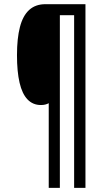

<svg xmlns="http://www.w3.org/2000/svg" viewBox="-20 -780 517 927"><path d="M392.6 127H337.9V-706.5H269V127H215.3V-281.7Q207 -277.3 198 -275.1Q189 -272.9 177.7 -272.9Q138.7 -272.9 112.8 -300Q86.9 -327.1 74.5 -380.6Q62 -434.1 62 -513.7Q62 -594.7 76.2 -649.4Q90.3 -704.1 120.8 -731.9Q151.4 -759.8 199.2 -759.8H392.6Z"/></svg>

Font: Open Sans Condensed
Style: Regular
Weight: 400
Width: 3
Designer: Monotype Design Team
Foundry: Monotype Imaging Inc.
Version: Version 3.000